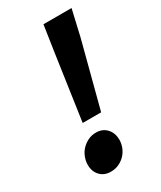

<svg xmlns="http://www.w3.org/2000/svg" viewBox="-176 -734 682 811"><g transform="rotate(-30 165.5 -329.0)"><path d="M161 -544 180 -670H317L288 -544L205 -226H115ZM116 12Q84 12 64.5 -8.5Q45 -29 45 -62Q45 -80 52 -98.5Q59 -117 72 -131Q85 -145 103 -154Q121 -163 143 -163Q175 -163 194.5 -141.5Q214 -120 214 -88Q214 -69 207 -51Q200 -33 187 -19Q174 -5 156 3.5Q138 12 116 12Z"/></g></svg>

Font: mr_Source Sans Pro
Style: Bold Italic
Weight: 700
Italic angle: -11°
Designer: Paul D. Hunt
Foundry: Adobe Systems Incorporated
Version: Version 1.036;July 10, 2024;FontCreator 11.5.0.2430 64-bit